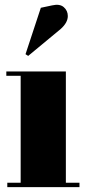

<svg xmlns="http://www.w3.org/2000/svg" viewBox="-20 -770 357 790"><path d="M85 -547 148 -738 195 -748Q226 -755 242.5 -740.5Q259 -726 259 -704Q259 -677 230 -651L96 -540ZM6 -476H251V-18H307V0H10V-18H65V-458H6Z"/></svg>

Font: Abril Fatface
Style: Regular
Weight: 400
Designer: Veronika Burian, Jos Scaglione
Foundry: TypeTogether
Version: Version 1.001